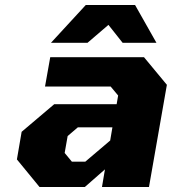

<svg xmlns="http://www.w3.org/2000/svg" viewBox="-20 -752 691 772"><path d="M185 -580 325 -732H523L609 -580H473L416 -652L332 -580ZM139 0 48 -111 67 -222 198 -333H449L455 -368L425 -404H161L182 -522H559L651 -411L579 0H390L402 -71L321 0ZM269 -102H323L423 -187L432 -240H293L252 -205L240 -137Z"/></svg>

Font: Tomorrow
Style: Bold Italic
Weight: 700
Italic angle: -10°
Designer: Tony de Marco, Monica Rizzolli
Foundry: Just in Type
Version: Version 2.002